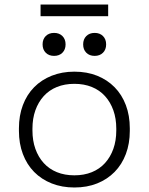

<svg xmlns="http://www.w3.org/2000/svg" viewBox="-20 -818 660 852"><path d="M310 14Q255 14 209.5 -4Q164 -22 131.5 -55Q99 -88 81.5 -134.5Q64 -181 64 -237V-249Q64 -305 81.5 -351.5Q99 -398 131.5 -431Q164 -464 209.5 -482Q255 -500 310 -500Q366 -500 411 -482Q456 -464 488.5 -431Q521 -398 538.5 -351.5Q556 -305 556 -249V-237Q556 -181 538.5 -134.5Q521 -88 488.5 -55Q456 -22 411 -4Q366 14 310 14ZM310 -40Q353 -40 387.5 -54Q422 -68 446 -94.5Q470 -121 483 -157.5Q496 -194 496 -239V-247Q496 -292 483 -328.5Q470 -365 446 -391.5Q422 -418 387.5 -432Q353 -446 310 -446Q267 -446 232.5 -432Q198 -418 174 -391.5Q150 -365 137 -328.5Q124 -292 124 -247V-239Q124 -194 137 -157.5Q150 -121 174 -94.5Q198 -68 232.5 -54Q267 -40 310 -40ZM400 -570Q377 -570 363 -584Q349 -598 349 -621Q349 -644 363 -658Q377 -672 400 -672Q423 -672 437 -658Q451 -644 451 -621Q451 -598 437 -584Q423 -570 400 -570ZM220 -570Q197 -570 183 -584Q169 -598 169 -621Q169 -644 183 -658Q197 -672 220 -672Q243 -672 257 -658Q271 -644 271 -621Q271 -598 257 -584Q243 -570 220 -570ZM160 -746V-798H460V-746Z"/></svg>

Font: Space Grotesk Light
Style: Regular
Weight: 300
Designer: Florian Karsten
Foundry: Florian Karsten
Version: Version 2.000